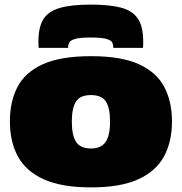

<svg xmlns="http://www.w3.org/2000/svg" viewBox="-20 -804 790 834"><path d="M23 -277Q23 -362 55.5 -425.5Q88 -489 165 -524.5Q242 -560 376 -560Q508 -560 584.5 -524.5Q661 -489 694 -425.5Q727 -362 727 -277Q727 -187 691.5 -123Q656 -59 579 -24.5Q502 10 376 10Q249 10 171.5 -24.5Q94 -59 58.5 -123Q23 -187 23 -277ZM292 -276Q292 -215 311 -187Q330 -159 375 -159Q419 -159 438.5 -187Q458 -215 458 -276Q458 -335 440 -363Q422 -391 375 -391Q328 -391 310 -363Q292 -335 292 -276ZM374 -784Q455 -784 505 -771Q555 -758 578.5 -723.5Q602 -689 602 -625Q602 -618 602 -610.5Q602 -603 601 -596H472Q472 -599 472 -601Q472 -610 467.5 -619.5Q463 -629 442 -635Q421 -641 374 -641Q327 -641 306.5 -635Q286 -629 281 -619.5Q276 -610 276 -601V-596H148Q147 -603 147 -610.5Q147 -618 147 -625Q147 -686 168.5 -720.5Q190 -755 240 -769.5Q290 -784 374 -784Z"/></svg>

Font: Georama Expanded Black
Style: Regular
Weight: 900
Width: 7
Designer: Jean-Baptiste Levee
Foundry: Production Type
Version: Version 1.000